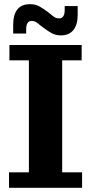

<svg xmlns="http://www.w3.org/2000/svg" viewBox="-20 -897 435 917"><path d="M23 0V-74H118V-609H25V-682H370V-609H277V-74H372V0ZM271 -728Q245 -728 225 -739.5Q205 -751 187 -765L171 -777L207 -841L222 -829Q232 -820 241.5 -814.5Q251 -809 263 -809Q275 -809 282 -819Q289 -829 289 -849V-868H351V-826Q351 -779 330.5 -753.5Q310 -728 271 -728ZM43 -779Q43 -827 63 -852Q83 -877 123 -877Q150 -877 169 -866Q188 -855 207 -841L222 -829L187 -765L171 -777Q161 -786 152 -791.5Q143 -797 131 -797Q118 -797 111.5 -787Q105 -777 105 -757V-737H43Z"/></svg>

Font: Montagu Slab 144pt SemiBold
Style: Regular
Weight: 600
Version: Version 1.000